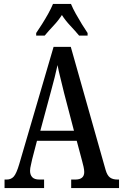

<svg xmlns="http://www.w3.org/2000/svg" viewBox="-20 -951 622 971"><path d="M3 0V-43H14Q36 -43 49.5 -58Q63 -73 77 -120L251 -714H338L514 -92Q522 -64 536 -53.5Q550 -43 574 -43H582V0H340V-43H361Q406 -43 406 -81Q406 -92 402.5 -108Q399 -124 395 -138L368 -239H167L143 -147Q141 -135 136.5 -117.5Q132 -100 132 -87Q132 -67 143 -55Q154 -43 179 -43H203V0ZM184 -290H354L304 -481Q294 -524 285 -559Q276 -594 271 -622Q265 -594 256.5 -560Q248 -526 238 -490ZM163 -784Q176 -803 192.5 -829Q209 -855 224 -882Q239 -909 248 -931H339Q348 -909 363 -882Q378 -855 394 -829Q410 -803 423 -784V-771H380Q361 -794 336 -820.5Q311 -847 293 -875Q275 -847 250.5 -821Q226 -795 206 -771H163Z"/></svg>

Font: Noto Serif Myanmar ExtraCondensed Medium
Style: Regular
Weight: 500
Width: 2
Designer: Ben Mitchell and the Monotype Design Team
Foundry: Monotype Imaging Inc.
Version: Version 2.106; ttfautohint (v1.8.4.7-5d5b)